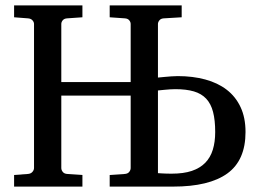

<svg xmlns="http://www.w3.org/2000/svg" viewBox="-20 -691 968 711"><path d="M776.9 -202.1Q776.9 -246.1 769 -276.4Q761.2 -306.6 743.7 -325.4Q726.1 -344.2 698 -352.5Q669.9 -360.8 628.9 -360.8Q620.6 -360.8 609.6 -360.1Q598.6 -359.4 588.9 -358.4Q577.1 -356.9 564.9 -356V-49.8Q572.3 -49.3 581.1 -48.8Q588.4 -48.3 597.4 -48.1Q606.4 -47.9 616.2 -47.9Q659.7 -47.9 690.2 -58.1Q720.7 -68.4 740 -88.1Q759.3 -107.9 768.1 -136.7Q776.9 -165.5 776.9 -202.1ZM889.2 -202.1Q889.2 -97.2 821.8 -48.6Q754.4 0 621.1 0H386.2V-43L442.9 -46.9Q453.6 -47.9 458.7 -54.7Q463.9 -61.5 463.9 -68.8V-336.9H207V-68.8Q207 -61.5 212.2 -54.7Q217.3 -47.9 228 -46.9L285.2 -43V0H32.2V-43L84 -46.9Q94.7 -47.9 100.3 -54.7Q106 -61.5 106 -68.8V-602.1Q106 -609.4 100.3 -615.7Q94.7 -622.1 84 -623L32.2 -627V-670.9H285.2V-627L228 -623Q217.3 -622.1 212.2 -615.7Q207 -609.4 207 -602.1V-387.2H463.9V-602.1Q463.9 -609.4 458.7 -615.7Q453.6 -622.1 442.9 -623L386.2 -627V-670.9H652.8V-627L585.9 -623Q575.2 -622.1 570.1 -615.5Q564.9 -608.9 564.9 -602.1V-403.8Q577.6 -404.8 590.3 -406.2Q601.6 -407.2 614.3 -408.2Q627 -409.2 638.2 -409.2Q693.8 -409.2 740 -396.7Q786.1 -384.3 819.3 -358.9Q852.5 -333.5 870.8 -294.4Q889.2 -255.4 889.2 -202.1Z"/></svg>

Font: Charis SIL CyrE
Style: Regular
Weight: 400
Foundry: SIL International
Version: Version 5.000